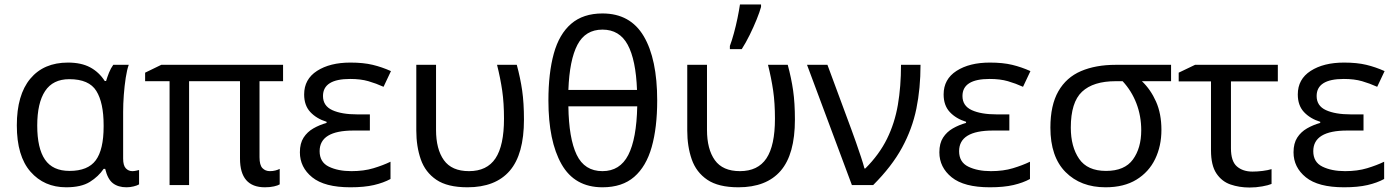

<svg xmlns="http://www.w3.org/2000/svg" viewBox="-20 -825 6227 856"><path d="M275 10Q177 10 116 -59.5Q55 -129 55 -266Q55 -402 115 -474Q175 -546 283 -546Q342 -546 381.5 -525Q421 -504 447 -464H453Q458 -481 466 -501Q474 -521 485 -536H554Q546 -514 540.5 -478Q535 -442 532 -402Q529 -362 529 -326V-118Q529 -87 541 -74.5Q553 -62 570 -62Q578 -62 587 -64Q596 -66 600 -67V-3Q592 2 576 6Q560 10 544 10Q507 10 483.5 -8Q460 -26 449 -72H442Q419 -38 380.5 -14Q342 10 275 10ZM290 -63Q372 -63 407 -110.5Q442 -158 442 -261V-267Q442 -367 409.5 -419.5Q377 -472 289 -472Q216 -472 181 -419Q146 -366 146 -265Q146 -164 180.5 -113.5Q215 -63 290 -63Z M1183 -62Q1197 -62 1208 -65Q1219 -68 1227 -72V-3Q1219 2 1201.5 6Q1184 10 1161 10Q1050 10 1050 -118V-463H823V0H736V-463H627V-501L699 -536H1242V-463H1137V-124Q1137 -89 1150 -75.5Q1163 -62 1183 -62Z M1629 -315V-243H1556Q1405 -243 1405 -151Q1405 -102 1446 -82Q1487 -62 1547 -62Q1602 -62 1645 -75Q1688 -88 1721 -104V-27Q1690 -10 1647 0Q1604 10 1542 10Q1427 10 1372 -34.5Q1317 -79 1317 -146Q1317 -186 1333.5 -211.5Q1350 -237 1377 -252.5Q1404 -268 1436 -277V-282Q1391 -296 1363.5 -325.5Q1336 -355 1336 -404Q1336 -472 1393.5 -509Q1451 -546 1542 -546Q1600 -546 1641.5 -536Q1683 -526 1723 -508L1690 -438Q1657 -453 1622.5 -463Q1588 -473 1541 -473Q1420 -473 1420 -397Q1420 -353 1461.5 -334Q1503 -315 1573 -315Z M2064 10Q1975 10 1925.5 -23.5Q1876 -57 1856 -114.5Q1836 -172 1836 -243V-536H1924V-246Q1924 -160 1959 -111Q1994 -62 2071 -62Q2151 -62 2189 -119Q2227 -176 2227 -296Q2227 -366 2219 -421Q2211 -476 2196 -536H2284Q2300 -477 2308 -421.5Q2316 -366 2316 -292Q2316 -137 2252.5 -63.5Q2189 10 2064 10Z M2910 -377Q2910 -256 2885.5 -169.5Q2861 -83 2807.5 -36.5Q2754 10 2666 10Q2542 10 2483.5 -93Q2425 -196 2425 -377Q2425 -499 2449 -586Q2473 -673 2526.5 -719Q2580 -765 2666 -765Q2790 -765 2850 -663.5Q2910 -562 2910 -377ZM2666 -693Q2590 -693 2554.5 -625.5Q2519 -558 2514 -424H2820Q2815 -558 2778.5 -625.5Q2742 -693 2666 -693ZM2666 -62Q2744 -62 2781 -134Q2818 -206 2821 -351H2514Q2516 -208 2551 -135Q2586 -62 2666 -62Z M3272 10Q3183 10 3133.5 -23.5Q3084 -57 3064 -114.5Q3044 -172 3044 -243V-536H3132V-246Q3132 -160 3167 -111Q3202 -62 3279 -62Q3359 -62 3397 -119Q3435 -176 3435 -296Q3435 -366 3427 -421Q3419 -476 3404 -536H3492Q3508 -477 3516 -421.5Q3524 -366 3524 -292Q3524 -137 3460.5 -63.5Q3397 10 3272 10ZM3234 -606V-620Q3243 -644 3252 -677Q3261 -710 3268 -744Q3275 -778 3279 -805H3373V-794Q3367 -772 3353.5 -738.5Q3340 -705 3322.5 -669.5Q3305 -634 3287 -606Z M3578 -536H3669L3776 -247Q3785 -223 3796.5 -190Q3808 -157 3818.5 -125.5Q3829 -94 3834 -74H3838Q3900 -136 3934.5 -206Q3969 -276 3983 -357.5Q3997 -439 3997 -536H4084Q4084 -431 4065.5 -340.5Q4047 -250 4001.5 -166.5Q3956 -83 3873 0H3778Z M4480 -315V-243H4407Q4256 -243 4256 -151Q4256 -102 4297 -82Q4338 -62 4398 -62Q4453 -62 4496 -75Q4539 -88 4572 -104V-27Q4541 -10 4498 0Q4455 10 4393 10Q4278 10 4223 -34.5Q4168 -79 4168 -146Q4168 -186 4184.5 -211.5Q4201 -237 4228 -252.5Q4255 -268 4287 -277V-282Q4242 -296 4214.5 -325.5Q4187 -355 4187 -404Q4187 -472 4244.5 -509Q4302 -546 4393 -546Q4451 -546 4492.5 -536Q4534 -526 4574 -508L4541 -438Q4508 -453 4473.5 -463Q4439 -473 4392 -473Q4271 -473 4271 -397Q4271 -353 4312.5 -334Q4354 -315 4424 -315Z M5158 -246Q5158 -174 5130 -116Q5102 -58 5046.5 -24Q4991 10 4909 10Q4798 10 4730.5 -58Q4663 -126 4663 -256Q4663 -356 4698.5 -418Q4734 -480 4799.5 -508Q4865 -536 4954 -536H5201V-463H5071Q5110 -426 5134 -372Q5158 -318 5158 -246ZM4754 -256Q4754 -171 4791 -117Q4828 -63 4911 -63Q4994 -63 5031 -114Q5068 -165 5068 -244Q5068 -308 5046.5 -364Q5025 -420 4985 -463H4954Q4854 -463 4804 -416Q4754 -369 4754 -256Z M5677 -536V-462H5468V-164Q5468 -106 5494.5 -83Q5521 -60 5564 -60Q5586 -60 5609.5 -63Q5633 -66 5649 -71V-5Q5635 1 5607.5 6Q5580 11 5551 11Q5505 11 5466 -2.5Q5427 -16 5403 -52Q5379 -88 5379 -155V-462H5235V-501L5308 -536Z M6059 -315V-243H5986Q5835 -243 5835 -151Q5835 -102 5876 -82Q5917 -62 5977 -62Q6032 -62 6075 -75Q6118 -88 6151 -104V-27Q6120 -10 6077 0Q6034 10 5972 10Q5857 10 5802 -34.5Q5747 -79 5747 -146Q5747 -186 5763.5 -211.5Q5780 -237 5807 -252.5Q5834 -268 5866 -277V-282Q5821 -296 5793.5 -325.5Q5766 -355 5766 -404Q5766 -472 5823.5 -509Q5881 -546 5972 -546Q6030 -546 6071.5 -536Q6113 -526 6153 -508L6120 -438Q6087 -453 6052.5 -463Q6018 -473 5971 -473Q5850 -473 5850 -397Q5850 -353 5891.5 -334Q5933 -315 6003 -315Z"/></svg>

Font: Noto Sans
Style: Regular
Weight: 400
Designer: Monotype Design Team
Foundry: Monotype Imaging Inc.
Version: Version 1.902